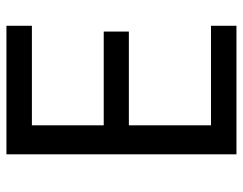

<svg xmlns="http://www.w3.org/2000/svg" viewBox="-99 -655 754 596"><g transform="rotate(-90 278.0 -357.0)"><path d="M496 0H97V-714H496V-635H187V-412H478V-334H187V-79H496Z"/></g></svg>

Font: Noto Sans Kawi
Style: Regular
Weight: 400
Designer: Fadhl Haqq
Version: Version 1.000